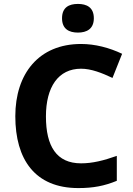

<svg xmlns="http://www.w3.org/2000/svg" viewBox="-20 -948 677 978"><path d="M377 -928C332 -928 296 -911 296 -855C296 -800 332 -782 377 -782C421 -782 458 -800 458 -855C458 -911 421 -928 377 -928ZM393 -598C445 -598 500 -576 553 -551L602 -674C537 -705 464 -724 393 -724C177 -724 58 -572 58 -356C58 -136 158 10 379 10C455 10 512 -1 575 -27V-154C507 -130 451 -116 393 -116C268 -116 214 -203 214 -355C214 -505 277 -598 393 -598Z"/></svg>

Font: Noto Sans Gujarati
Style: Bold
Weight: 700
Designer: Jelle Bosma - Monotype Design Team, Universal Thirst
Foundry: Monotype Imaging Inc.
Version: Version 2.106